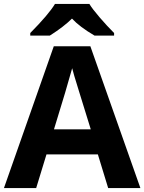

<svg xmlns="http://www.w3.org/2000/svg" viewBox="-20 -951 730 971"><path d="M133 -784Q226 -878 258 -931H432Q447 -906 484 -863Q521 -820 557 -784V-771H458Q383 -815 344 -857Q303 -816 232 -771H133ZM252 -717H437L690 0H527L475 -170H215L163 0H0ZM439 -297 379 -491Q349 -587 345 -606Q338 -580 309 -481L253 -297Z"/></svg>

Font: OpenSansMMV
Style: Bold
Weight: 700
Foundry: Ascender Corporation
Version: Version 4.001